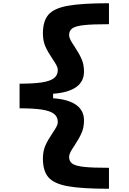

<svg xmlns="http://www.w3.org/2000/svg" viewBox="-20 -970 790 1180"><path d="M335.1 -539.1Q335.1 -553.5 327.1 -568.7Q319.1 -583.9 302.4 -608.6Q274.4 -649.9 259 -684.2Q243.7 -718.5 243.7 -764.5Q243.7 -840.7 277.8 -879.9Q311.9 -919.2 397.3 -934.6Q482.7 -950.1 649.7 -950.1V-821.3Q549 -821.3 497.5 -815.8Q445.9 -810.3 425.4 -796.4Q404.9 -782.5 404.9 -755.1Q404.9 -740.4 413.1 -724.5Q421.3 -708.7 438.3 -683.6Q466.3 -641.3 481.3 -607.5Q496.3 -573.7 496.3 -529.8Q496.3 -469.5 448.5 -435Q400.7 -400.6 306.3 -393.9V-380H100.3V-455.7Q187 -455.7 238 -463.7Q289.1 -471.7 312.1 -489.9Q335.1 -508.1 335.1 -539.1ZM100.3 -380H306.3V-366.1Q400.7 -359.4 448.5 -325Q496.3 -290.5 496.3 -230.2Q496.3 -186.3 481.3 -152.5Q466.3 -118.7 438.3 -76.4Q421.3 -51.3 413.1 -35.5Q404.9 -19.6 404.9 -4.9Q404.9 22.5 425.4 36.4Q445.9 50.3 497.5 55.8Q549 61.3 649.7 61.3V190.1Q482.7 190.1 397.3 174.6Q311.9 159.2 277.8 119.9Q243.7 80.7 243.7 4.5Q243.7 -41.5 259 -75.8Q274.4 -110.1 302.4 -151.4Q319.1 -176.1 327.1 -191.3Q335.1 -206.5 335.1 -220.9Q335.1 -251.9 312.1 -270.1Q289.1 -288.3 238 -296.3Q187 -304.3 100.3 -304.3Z"/></svg>

Font: Martian Mono VF sWd Rg
Style: Regular
Weight: 400
Width: 6
Monospace: yes
Designer: Roman Shamin
Foundry: Evil Martians
Version: Version 1.100